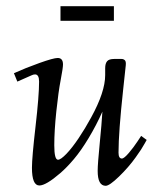

<svg xmlns="http://www.w3.org/2000/svg" viewBox="-20 -589 513 619"><path d="M175 -522V-569.1H347.2V-522ZM106.9 9Q83 9 83 -48.1Q83 -81.1 94.5 -180.7Q106 -280.3 106 -325.9Q106 -349.1 93 -349.1Q87.4 -349.1 81.1 -345.9L35.9 -325.9L24.9 -353Q62.3 -369.9 107.4 -386Q152.6 -402.1 166 -402.1Q183.1 -402.1 183.1 -381.1Q183.1 -370.4 175.7 -331.5Q168.2 -292.7 161.6 -230Q155 -167.2 155 -120.6Q155 -74 167 -74Q175.8 -74 194.2 -93.1Q212.6 -112.3 233.6 -143.6Q254.6 -174.8 273.9 -210.4Q319.1 -292.7 319.1 -346.9V-368.9Q319.1 -384.3 325.3 -391.6Q331.5 -398.9 347.9 -398.9H372.1Q377.9 -398.9 382.3 -395Q386.7 -391.1 385.5 -378.8Q384.3 -366.5 377.2 -301.5Q362.1 -162.6 362.1 -96.9Q362.1 -77.9 373 -77.9Q380.1 -77.9 395.6 -96.2Q411.1 -114.5 423.1 -132.8L435.1 -150.9L452.9 -137.9Q452.1 -137 446.7 -126.8Q441.2 -116.7 434.7 -106.7Q428.2 -96.7 417.5 -81.8Q394.8 -50 363.9 -20Q333 10 320.8 10Q294.9 10 294.9 -38.1Q294.9 -60.3 301.4 -125.6Q307.9 -190.9 310.1 -229Q290 -184.1 265.7 -143.8Q241.5 -103.5 218.4 -76.2Q195.3 -48.8 174.3 -30.8Q128.2 9 106.9 9Z"/></svg>

Font: Linden Hill
Style: Italic
Weight: 400
Italic angle: -5.60001°
Version: Version 1.201